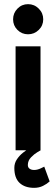

<svg xmlns="http://www.w3.org/2000/svg" viewBox="-20 -723 270 924"><path d="M55 0V-500H175V0ZM115 -558Q85 -558 64 -579Q43 -600 43 -630Q43 -660 64 -681.5Q85 -703 115 -703Q145 -703 166.5 -681.5Q188 -660 188 -630Q188 -600 166.5 -579Q145 -558 115 -558ZM176 0Q176 0 160.5 9Q145 18 129.5 34Q114 50 114 71Q114 83 122.5 89Q131 95 144 95Q160 95 176.5 87Q193 79 193 79L219 150Q206 162 187 171.5Q168 181 144 181Q100 181 74.5 157.5Q49 134 49 85Q49 62 61.5 43.5Q74 25 90.5 12Q107 -1 120 -8.5Q133 -16 133 -16Z"/></svg>

Font: Epunda Sans SemiBold
Style: Regular
Weight: 600
Designer: Simon Atzbach
Foundry: typofactur
Version: Version 2.204; ttfautohint (v1.8.4.7-5d5b)